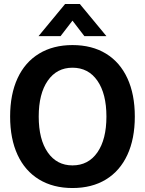

<svg xmlns="http://www.w3.org/2000/svg" viewBox="-20 -937 730 967"><path d="M31 0ZM31 -350Q31 -462 68.5 -543Q106 -624 177 -667Q248 -710 345 -710Q443 -710 513.5 -667Q584 -624 621.5 -543Q659 -462 659 -350Q659 -238 621.5 -157Q584 -76 513.5 -33Q443 10 345 10Q248 10 177 -33Q106 -76 68.5 -157Q31 -238 31 -350ZM516 -350Q516 -465 470.5 -530.5Q425 -596 345 -596Q266 -596 220.5 -530.5Q175 -465 175 -350Q175 -235 220.5 -169.5Q266 -104 345 -104Q425 -104 470.5 -169.5Q516 -235 516 -350ZM308 -917H382L516 -755H405L345 -833L285 -755H174Z"/></svg>

Font: Sarabun
Style: Bold
Weight: 700
Designer: Suppakit Chalermlarp | Katatrad Co.,Ltd.
Foundry: Cadson Demak Co.,Ltd.
Version: Version 1.000; ttfautohint (v1.6)